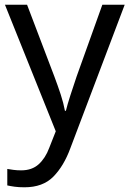

<svg xmlns="http://www.w3.org/2000/svg" viewBox="-20 -556 550 816"><path d="M1 -536H95L211 -231Q226 -191 238 -154.5Q250 -118 256 -85H260Q266 -110 279 -150.5Q292 -191 306 -232L415 -536H510L279 74Q251 150 206.5 195Q162 240 84 240Q60 240 42 237.5Q24 235 11 232V162Q22 164 37.5 166Q53 168 70 168Q116 168 144.5 142Q173 116 189 73L217 2Z"/></svg>

Font: Noto Sans Cypro Minoan
Style: Regular
Weight: 400
Designer: David Williams
Foundry: David Williams
Version: Version 1.503; ttfautohint (v1.8.4.7-5d5b)